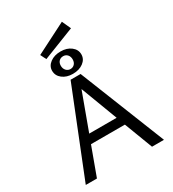

<svg xmlns="http://www.w3.org/2000/svg" viewBox="-237 -1151 1155 1280"><g transform="rotate(-30 340.0 -511.0)"><path d="M231 -858 209 -902 445 -1022 476 -954ZM338 -855Q386 -855 417.5 -830.5Q449 -806 449 -769Q449 -732 417 -708Q385 -684 336 -684Q288 -684 256.5 -708.5Q225 -733 225 -771Q225 -807 257 -831Q289 -855 338 -855ZM337 -819Q317 -819 304.5 -806Q292 -793 292 -771Q292 -749 305 -734.5Q318 -720 338 -720Q357 -720 369.5 -733.5Q382 -747 382 -769Q382 -791 369.5 -805Q357 -819 337 -819ZM466 -218H205L125 0H39L302 -658H379L641 0H549ZM441 -285 334 -568 230 -285Z"/></g></svg>

Font: Ysabeau SC Medium
Style: Regular
Weight: 500
Designer: Christian Thalmann (Catharsis Fonts)
Version: Version 0.003